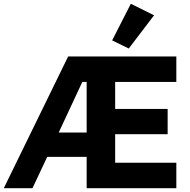

<svg xmlns="http://www.w3.org/2000/svg" viewBox="-21 -997 1009 1017"><path d="M438 0V-166H229L151 0H-1L340 -698H913V-563H589V-420H867V-286H589V-135H913V0ZM438 -563H415L290 -295H438ZM795 -916 661 -740 573 -783 672 -977Z"/></svg>

Font: IBM Plex Sans
Style: Regular
Weight: 400
Designer: Mike Abbink, Paul van der Laan, Pieter van Rosmalen
Foundry: Bold Monday
Version: Version 3.201